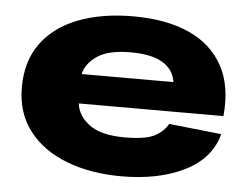

<svg xmlns="http://www.w3.org/2000/svg" viewBox="-44 -579 829 644"><g transform="rotate(5 371.0 -257.0)"><path d="M386 12Q283 12 202 -19Q121 -50 74.5 -110Q28 -170 28 -257Q28 -345 72 -405Q116 -465 195.5 -495.5Q275 -526 380 -526Q491 -526 568 -491.5Q645 -457 682.5 -388.5Q720 -320 710 -219H223Q228 -177 267.5 -148Q307 -119 386 -119Q456 -119 486.5 -135Q517 -151 531 -177L708 -158Q686 -75 599 -31.5Q512 12 386 12ZM382 -405Q307 -405 269.5 -379.5Q232 -354 224 -318H533Q527 -360 489.5 -382.5Q452 -405 382 -405Z"/></g></svg>

Font: Special Gothic Extended Bold
Style: Regular
Weight: 700
Width: 7
Designer: Alistair McCready
Foundry: Monolith
Version: Version 1.000; ttfautohint (v1.8.4.7-5d5b)